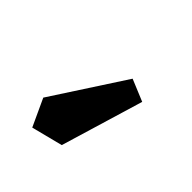

<svg xmlns="http://www.w3.org/2000/svg" viewBox="-30 -970 595 595"><g transform="rotate(-45 268.0 -672.0)"><path d="M386.2 -630.4 356.4 -558.6 85.4 -640.1 59.1 -743.2 148.9 -784.7Z"/></g></svg>

Font: Black Ops One
Style: Regular
Weight: 400
Designer: James Grieshaber
Foundry: James Grieshaber
Version: Version 1.002